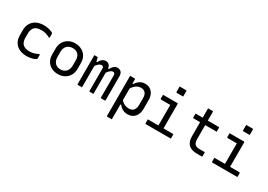

<svg xmlns="http://www.w3.org/2000/svg" viewBox="11 -1786 4179 2998"><g transform="rotate(30 2100.0 -287.0)"><path d="M335 -543Q379 -543 414 -535Q449 -527 472 -517.5Q495 -508 502 -500Q506 -497 506.5 -494.5Q507 -492 507 -489Q507 -471 507 -453Q507 -435 507 -416H492Q457 -435 421.5 -446Q386 -457 339 -457Q285 -457 249.5 -440.5Q214 -424 196.5 -389Q179 -354 179 -301V-226Q179 -189 189 -161Q199 -133 218 -114Q237 -95 266 -85Q295 -75 337 -75Q369 -75 395 -80Q421 -85 444.5 -94Q468 -103 492 -115H507Q507 -97 507 -78.5Q507 -60 507 -42Q507 -40 506.5 -38Q506 -36 504 -34Q494 -23 469.5 -13Q445 -3 409 4Q373 11 331 11Q274 11 228.5 -5.5Q183 -22 151 -52Q119 -82 102 -124.5Q85 -167 85 -219V-310Q85 -384 116.5 -436Q148 -488 204 -515.5Q260 -543 335 -543Z M900 -543Q951 -543 993 -526.5Q1035 -510 1065.5 -481Q1096 -452 1112 -412Q1128 -372 1128 -324V-213Q1128 -147 1098.5 -96.5Q1069 -46 1017 -17.5Q965 11 900 11Q849 11 807 -5Q765 -21 734.5 -50.5Q704 -80 688 -120Q672 -160 672 -208V-319Q672 -386 701.5 -436Q731 -486 783 -514.5Q835 -543 900 -543ZM905 -459Q859 -459 827.5 -440Q796 -421 779.5 -389Q763 -357 763 -316V-215Q763 -182 773.5 -155.5Q784 -129 802 -110Q819 -93 842.5 -83Q866 -73 895 -73Q941 -73 972.5 -92.5Q1004 -112 1020.5 -144Q1037 -176 1037 -216V-317Q1037 -352 1027.5 -379Q1018 -406 999 -424Q983 -441 959 -450Q935 -459 905 -459Z M1752 0Q1741 0 1728 0Q1715 0 1703 0Q1691 0 1679 0Q1676 0 1673.5 -1.5Q1671 -3 1669.5 -5Q1668 -7 1668 -11Q1668 -51 1668 -91Q1668 -131 1668 -170.5Q1668 -210 1668 -250Q1668 -290 1668 -330Q1668 -370 1668 -410Q1668 -432 1658.5 -443Q1649 -454 1631 -454Q1614 -454 1598 -444.5Q1582 -435 1564.5 -416Q1547 -397 1526 -367L1515 -458H1553Q1567 -485 1583 -503.5Q1599 -522 1619 -532.5Q1639 -543 1663 -543Q1683 -543 1700 -536Q1717 -529 1728.5 -516Q1740 -503 1746 -485Q1752 -467 1752 -444Q1752 -401 1752 -358Q1752 -315 1752 -272Q1752 -229 1752 -185.5Q1752 -142 1752 -99Q1752 -74 1752 -49.5Q1752 -25 1752 0ZM1538 0Q1528 0 1516.5 0Q1505 0 1494 0Q1483 0 1473 0Q1470 0 1467.5 -1.5Q1465 -3 1463.5 -5Q1462 -7 1462 -11Q1462 -51 1462 -91Q1462 -131 1462 -171Q1462 -211 1462 -250.5Q1462 -290 1462 -330Q1462 -370 1462 -410Q1462 -426 1458 -435Q1454 -444 1446 -449Q1438 -454 1425 -454Q1408 -454 1391.5 -444.5Q1375 -435 1357 -416Q1339 -397 1318 -366L1306 -458H1340Q1354 -486 1370 -504.5Q1386 -523 1406.5 -533Q1427 -543 1451 -543Q1471 -543 1487 -536Q1503 -529 1514.5 -515.5Q1526 -502 1532 -484.5Q1538 -467 1538 -444Q1538 -400 1538 -351Q1538 -302 1538 -247.5Q1538 -193 1538 -131.5Q1538 -70 1538 0ZM1332 0Q1322 0 1313 0Q1304 0 1295 0Q1286 0 1277 0Q1268 0 1259 0Q1256 0 1254 -0.5Q1252 -1 1250.5 -2.5Q1249 -4 1248.5 -6Q1248 -8 1248 -11Q1248 -81 1248 -151Q1248 -221 1248 -291.5Q1248 -362 1248 -432Q1248 -463 1248 -488.5Q1248 -514 1248 -532Q1255 -532 1263 -532Q1271 -532 1278.5 -532Q1286 -532 1293.5 -532Q1301 -532 1309 -532Q1309 -532 1312.5 -517.5Q1316 -503 1320.5 -484Q1325 -465 1328.5 -450.5Q1332 -436 1332 -436Q1332 -376 1332 -305Q1332 -234 1332 -157Q1332 -80 1332 0Z M1893 -532Q1908 -532 1921 -532Q1934 -532 1947 -532Q1960 -532 1974 -532Q1978 -532 1980 -530.5Q1982 -529 1983.5 -527Q1985 -525 1985 -521Q1985 -431 1985 -341Q1985 -251 1985 -160.5Q1985 -70 1985 20Q1985 110 1985 200Q1971 200 1958 200Q1945 200 1932 200Q1919 200 1904 200Q1901 200 1898.5 198.5Q1896 197 1894.5 194.5Q1893 192 1893 189Q1893 111 1893 33.5Q1893 -44 1893 -121.5Q1893 -199 1893 -276.5Q1893 -354 1893 -431Q1893 -457 1893 -482Q1893 -507 1893 -532ZM2159 -543Q2211 -543 2250 -519.5Q2289 -496 2311 -452Q2333 -408 2333 -347V-191Q2333 -144 2320.5 -107Q2308 -70 2284.5 -43.5Q2261 -17 2229 -3.5Q2197 10 2157 10Q2124 10 2095 1Q2066 -8 2042.5 -26Q2019 -44 1999 -70H1971V-165Q2002 -119 2044 -98.5Q2086 -78 2133 -78Q2167 -78 2191 -92.5Q2215 -107 2228.5 -136Q2242 -165 2242 -205V-333Q2242 -365 2234 -388.5Q2226 -412 2211 -427Q2197 -441 2177.5 -448Q2158 -455 2133 -455Q2104 -455 2076.5 -442.5Q2049 -430 2022.5 -404Q1996 -378 1972 -337V-445H1999Q2018 -477 2042 -498Q2066 -519 2095.5 -531Q2125 -543 2159 -543Z M2663 -56V-96Q2663 -117 2663 -138.5Q2663 -160 2663 -181Q2663 -208 2663 -235Q2663 -262 2663 -289Q2663 -316 2663 -343Q2663 -370 2663 -397Q2663 -424 2663 -451H2648Q2623 -451 2598 -451Q2573 -451 2548 -451Q2523 -451 2497 -451Q2494 -451 2491.5 -452.5Q2489 -454 2487.5 -456.5Q2486 -459 2486 -462Q2486 -480 2486 -497Q2486 -514 2486 -532Q2529 -532 2572 -532Q2615 -532 2658 -532Q2701 -532 2744 -532Q2748 -532 2750 -530.5Q2752 -529 2753.5 -527Q2755 -525 2755 -521Q2755 -473 2755 -425.5Q2755 -378 2755 -331Q2755 -284 2755 -237.5Q2755 -191 2755 -145.5Q2755 -100 2755 -56ZM2472 -81H2923Q2927 -81 2929 -79.5Q2931 -78 2932.5 -76Q2934 -74 2934 -70Q2934 -58 2934 -46.5Q2934 -35 2934 -23.5Q2934 -12 2934 0H2483Q2480 0 2477.5 -1.5Q2475 -3 2473.5 -5Q2472 -7 2472 -11Q2472 -23 2472 -34.5Q2472 -46 2472 -57.5Q2472 -69 2472 -81ZM2646 -774Q2660 -774 2674.5 -774Q2689 -774 2703.5 -774Q2718 -774 2732.5 -774Q2747 -774 2761 -774Q2766 -774 2769 -771Q2772 -768 2772 -763V-665Q2758 -665 2743.5 -665Q2729 -665 2714.5 -665Q2700 -665 2685.5 -665Q2671 -665 2657 -665Q2652 -665 2649 -668Q2646 -671 2646 -676Z M3072 -532H3489Q3494 -532 3497 -529Q3500 -526 3500 -521Q3500 -509 3500 -497.5Q3500 -486 3500 -475Q3500 -464 3500 -451H3083Q3080 -451 3078 -451.5Q3076 -452 3074.5 -453.5Q3073 -455 3072.5 -457Q3072 -459 3072 -462Q3072 -475 3072 -486Q3072 -497 3072 -508.5Q3072 -520 3072 -532ZM3500 -82Q3500 -65 3500 -47Q3500 -29 3500 -11Q3500 -6 3497.5 -3Q3495 0 3489 0Q3486 0 3476 0Q3466 0 3452.5 0Q3439 0 3426 0Q3413 0 3402 0Q3358 0 3322 -10Q3286 -20 3258.5 -43Q3231 -66 3216 -104.5Q3201 -143 3201 -201Q3201 -251 3201 -301Q3201 -351 3201 -400.5Q3201 -450 3201 -500Q3201 -550 3201 -600Q3201 -625 3201 -650Q3201 -675 3201 -700Q3222 -700 3242 -700Q3262 -700 3282 -700Q3286 -700 3288 -698.5Q3290 -697 3291.5 -695Q3293 -693 3293 -689Q3293 -629 3293 -569Q3293 -509 3293 -448.5Q3293 -388 3293 -327.5Q3293 -267 3293 -207Q3293 -170 3299.5 -146Q3306 -122 3320 -107Q3334 -94 3355.5 -88Q3377 -82 3408 -82Q3421 -82 3434 -82Q3447 -82 3460 -82Q3473 -82 3486 -82Z M3863 -56V-96Q3863 -117 3863 -138.5Q3863 -160 3863 -181Q3863 -208 3863 -235Q3863 -262 3863 -289Q3863 -316 3863 -343Q3863 -370 3863 -397Q3863 -424 3863 -451H3848Q3823 -451 3798 -451Q3773 -451 3748 -451Q3723 -451 3697 -451Q3694 -451 3691.5 -452.5Q3689 -454 3687.5 -456.5Q3686 -459 3686 -462Q3686 -480 3686 -497Q3686 -514 3686 -532Q3729 -532 3772 -532Q3815 -532 3858 -532Q3901 -532 3944 -532Q3948 -532 3950 -530.5Q3952 -529 3953.5 -527Q3955 -525 3955 -521Q3955 -473 3955 -425.5Q3955 -378 3955 -331Q3955 -284 3955 -237.5Q3955 -191 3955 -145.5Q3955 -100 3955 -56ZM3672 -81H4123Q4127 -81 4129 -79.5Q4131 -78 4132.5 -76Q4134 -74 4134 -70Q4134 -58 4134 -46.5Q4134 -35 4134 -23.5Q4134 -12 4134 0H3683Q3680 0 3677.5 -1.5Q3675 -3 3673.5 -5Q3672 -7 3672 -11Q3672 -23 3672 -34.5Q3672 -46 3672 -57.5Q3672 -69 3672 -81ZM3846 -774Q3860 -774 3874.5 -774Q3889 -774 3903.5 -774Q3918 -774 3932.5 -774Q3947 -774 3961 -774Q3966 -774 3969 -771Q3972 -768 3972 -763V-665Q3958 -665 3943.5 -665Q3929 -665 3914.5 -665Q3900 -665 3885.5 -665Q3871 -665 3857 -665Q3852 -665 3849 -668Q3846 -671 3846 -676Z"/></g></svg>

Font: Recursive Monospace
Style: Regular
Weight: 400
Version: Version 1.047